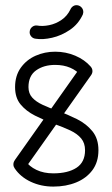

<svg xmlns="http://www.w3.org/2000/svg" viewBox="-20 -706 426 731"><path d="M286.8 -450.9Q293.6 -459.9 305.9 -459.9Q310.8 -459.9 316.7 -456.6Q322.6 -453.4 327.3 -447.9Q332 -442.5 332 -435Q332 -427.2 326.6 -419.5L76.6 -66.2Q69.8 -55.6 56.9 -55.6Q45.5 -55.6 38.2 -63Q31 -70.4 31 -80.1Q31 -85.2 32.6 -89.2Q34.2 -93.1 36.8 -97ZM36 -64.8Q33.9 -67.6 32.4 -71.6Q31 -75.5 31 -80.1Q31 -90.2 38.1 -97.9Q45.1 -105.6 55.9 -105.6Q68.5 -105.6 76 -94.6Q91.1 -72.4 118.8 -59.2Q146.4 -46 182.9 -46Q238.4 -46 271.1 -67.2Q303.8 -88.4 303.8 -134.1Q303.8 -161.2 289.1 -178.9Q274.5 -196.6 247.6 -209.4Q220.6 -222.1 184 -235Q146.8 -248.8 113.1 -265.9Q79.4 -283 58.4 -308.4Q37.4 -333.8 37.4 -374.4Q37.4 -417.6 59.1 -448.1Q80.9 -478.5 115.7 -493.9Q150.5 -509.2 189.9 -509.2Q230.6 -509.2 266.4 -494Q302.1 -478.8 324.8 -453Q328 -449.4 330 -445.1Q332 -440.8 332 -435Q332 -428.5 327 -422.8Q322 -417 316.1 -413.6Q310.1 -410.1 306.5 -410.1Q296.1 -410.1 288.2 -418Q272.4 -437.4 247.4 -448.1Q222.4 -458.9 189.9 -458.9Q146.8 -458.9 117.6 -438.2Q88.4 -417.5 88.4 -374.4Q88.4 -350.2 102.8 -334.4Q117.1 -318.6 142.4 -306.9Q167.6 -295.1 200.8 -283.5Q237.1 -270.4 272.8 -252.6Q308.5 -234.8 331.6 -206.6Q354.8 -178.4 354.8 -134.1Q354.8 -89 331.9 -58.2Q309 -27.4 270.2 -11.5Q231.4 4.4 182.9 4.4Q136.4 4.4 97.2 -13.9Q58 -32.2 36 -64.8ZM248.1 -670.2Q251.6 -678.1 258.6 -682.6Q265.6 -687.1 274.2 -686.1Q284.6 -684.8 291.3 -676.7Q298 -668.6 297 -657.9Q296.6 -656.4 296.2 -654.6Q295.9 -652.8 295.5 -651.2Q278.5 -614.2 246.2 -592.3Q214 -570.4 178.4 -562.3Q142.9 -554.2 115.9 -558.5Q105.1 -559.5 98.4 -567.8Q91.8 -576 93.1 -586.1Q94.1 -596.5 102.1 -603.2Q110 -609.9 120.8 -608.9Q141.6 -605 166.9 -610.1Q192.2 -615.2 214.2 -630.2Q236.1 -645.1 248.1 -670.2Z"/></svg>

Font: Libertine-Super Thin
Style: Regular
Weight: 100
Designer: Bastien Sozeau
Foundry: NBR — Bastien Sozeau
Version: Version 2.003;gftools[0.9.33]